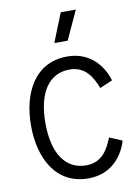

<svg xmlns="http://www.w3.org/2000/svg" viewBox="-104 -1039 817 1117"><g transform="rotate(-10 305.0 -480.0)"><path d="M327 -67C208 -67 135 -166 135 -350C135 -534 208 -633 327 -633C424 -633 461 -557 485 -496L560 -528C541 -594 478 -710 327 -710C133 -710 50 -540 50 -350C50 -160 133 10 327 10C478 10 541 -106 560 -172L485 -204C461 -143 424 -67 327 -67ZM335 -970 267 -800H346L424 -970Z"/></g></svg>

Font: Necto Mono
Style: Regular
Weight: 400
Designer: Marco Condello
Foundry: Collletttivo
Version: Version 1.300;Glyphs 3.2 (3217)